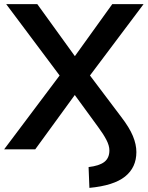

<svg xmlns="http://www.w3.org/2000/svg" viewBox="-28 -725 719 932"><path d="M406 187 402 86Q454 80 478.5 61Q503 42 503 5Q503 -18 488.5 -46Q474 -74 448 -109L313 -294H357L143 0H-8L282 -386V-331L2 -705H153L356 -424H315L517 -705H669L388 -331V-386L560 -158Q600 -106 617 -65Q634 -24 634 13Q634 88 579 132Q524 176 406 187Z"/></svg>

Font: Mulish ExtraLight
Style: Regular
Weight: 200
Designer: Vernon Adams
Foundry: Vernon Adams
Version: Version 3.603